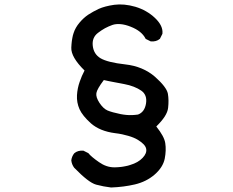

<svg xmlns="http://www.w3.org/2000/svg" viewBox="-20 -789 1040 856"><path d="M475.1 46.9Q441.4 43 408.7 34.2Q391.1 29.3 367.2 10.7Q343.3 -7.8 311 -41L310.5 -41.5Q299.8 -56.2 297.9 -73.7V-74.2V-74.7Q300.3 -92.3 311 -105.5L311.5 -106Q327.1 -119.1 351.1 -117.2H352.1L353 -116.7L372.6 -106.9L374 -106.4L374.5 -105.5Q386.7 -90.3 420.9 -66.4Q454.1 -43 489.3 -43Q494.6 -43 499.8 -43.2Q504.9 -43.5 510 -43.9Q515.1 -44.4 520.3 -44.9Q525.4 -45.4 530.5 -46.4Q535.6 -47.4 540.5 -48.3Q545.4 -49.3 550.5 -50.5Q555.7 -51.8 561 -53.7Q595.7 -64 615.7 -85Q635.3 -105.5 631.8 -125Q628.4 -145 594.7 -165.5Q585.9 -170.9 575.2 -175.3Q564.5 -179.7 552 -183.3Q539.6 -187 524.7 -190.2Q509.8 -193.4 493.2 -195.3Q459 -199.7 432.1 -210.7Q405.3 -221.7 385.7 -238.8Q347.7 -272.9 334.5 -302.2Q321.3 -332 323.2 -364.7Q325.2 -396.5 335.4 -424.8Q344.2 -450.7 356.9 -474.6Q295.9 -534.7 297.9 -576.7Q298.3 -584.5 298.8 -592Q299.3 -599.6 300.3 -606.4Q301.3 -613.3 302.5 -619.4Q303.7 -625.5 304.9 -631.1Q306.2 -636.7 308.1 -641.6Q315.9 -666 334.5 -688Q352.5 -709.5 373.5 -723.6Q384.3 -730.5 396 -737.1Q407.7 -743.7 420.4 -749.5Q433.6 -755.4 450.9 -760Q468.3 -764.6 489.3 -767.6Q532.7 -773.4 583.5 -758.8Q609.4 -751 631.1 -738.5Q652.8 -726.1 670.9 -709Q689.5 -691.4 697.8 -673.8Q706.1 -656.2 704.1 -639.2V-637.7L703.6 -637.2L693.8 -617.7L693.4 -616.2L692.4 -615.7Q684.6 -608.9 674.6 -606.2Q664.6 -603.5 652.8 -604.5H651.9L650.9 -605L631.3 -614.7L629.4 -615.7L628.4 -617.7Q620.1 -633.8 603.8 -647Q587.4 -660.2 562.7 -669.9Q538.1 -679.7 517.3 -681.4Q496.6 -683.1 481 -677.7Q472.7 -674.8 464.4 -671.1Q456.1 -667.5 448 -663.1Q439.9 -658.7 432.4 -653.6Q424.8 -648.4 417 -642.6Q389.2 -621.6 393.6 -584.5Q397.9 -547.4 428.2 -529.3Q460 -510.7 537.6 -502Q578.1 -497.6 611.3 -483.6Q644.5 -469.7 670.9 -446.8Q723.1 -400.4 728.5 -371.1Q733.4 -342.8 729.5 -308.1Q727.5 -290 714.4 -269.5Q701.2 -249 676.8 -225.1Q694.3 -203.1 704.3 -184.8Q714.4 -166.5 716.8 -150.9Q721.7 -119.1 714.4 -81.5Q706.5 -43 669.4 -10.7Q632.8 21 581.5 33.2Q531.2 44.9 475.6 46.9ZM595.2 -278.3Q624.5 -289.1 630.9 -327.1Q637.2 -365.7 609.9 -384.8Q595.2 -395 576.4 -402.3Q557.6 -409.7 534.2 -414.1Q524.9 -416 515.6 -417.7Q506.3 -419.4 497.3 -421.1Q488.3 -422.9 479 -424.6Q469.7 -426.3 460.7 -428.2Q451.7 -430.2 442.9 -432.1Q412.6 -392.1 409.7 -374Q406.7 -356 423.3 -330.6Q440.4 -304.7 459.5 -296.4Q479.5 -288.1 517.6 -280.3Q530.3 -277.8 543.2 -276.6Q556.2 -275.4 569.1 -275.9Q582 -276.4 595.2 -278.3Z"/></svg>

Font: NaikaiFont
Style: SemiBold
Weight: 600
Version: Version 1.89